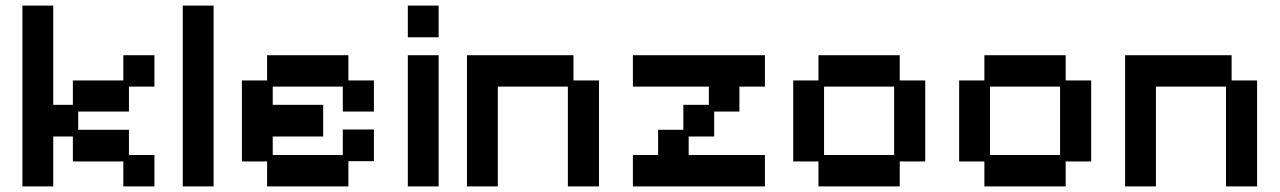

<svg xmlns="http://www.w3.org/2000/svg" viewBox="-20 -653 4566 685"><path d="M60 12V-633H170V-279H240V-366H420V-456H531V-344H440V-255H259V-190H440V-100H531V12H420V-77H240V-166H170V12Z M632 12V-633H742V12Z M933 12V-77H843V-366H933V-456H1223V-366H1314V-255H1203V-344H953V-279H1133V-166H953V-100H1203V-191H1314V-78H1223V12Z M1435 12V-456H1545V12ZM1435 -520V-633H1545V-520Z M1646 12V-456H2026V-366H2117V12H2006V-344H1756V12Z M2238 12V-100H2328V-190H2418V-279H2509V-344H2238V-456H2709V-344H2618V-255H2528V-166H2437V-100H2709V12Z M2900 12V-77H2810V-366H2900V-456H3190V-366H3281V-77H3190V12ZM2920 -100H3170V-344H2920Z M3492 12V-77H3402V-366H3492V-456H3782V-366H3873V-77H3782V12ZM3512 -100H3762V-344H3512Z M3994 12V-456H4374V-366H4465V12H4354V-344H4104V12Z"/></svg>

Font: Pixelify Sans Medium
Style: Regular
Weight: 500
Designer: Stefie Justprince
Foundry: Typecalism Foundryline
Version: Version 1.000;February 13, 2025;FontCreator 15.0.0.3015 64-b